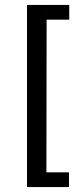

<svg xmlns="http://www.w3.org/2000/svg" viewBox="-20 -702 317 782"><path d="M261 0V60H90V-682H170L169 0ZM262 -682V-622H170V-682Z"/></svg>

Font: Imprima
Style: Regular
Weight: 400
Version: Version 1.001